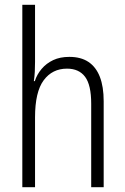

<svg xmlns="http://www.w3.org/2000/svg" viewBox="-20 -780 522 800"><path d="M126 -522Q126 -500 125 -481Q124 -462 121 -442H125Q134 -470 153.5 -493Q173 -516 201.5 -529.5Q230 -543 269 -543Q317 -543 348.5 -522Q380 -501 396 -460Q412 -419 412 -358V0H360V-348Q360 -426 334.5 -460Q309 -494 259 -494Q198 -494 162 -445.5Q126 -397 126 -291V0H73V-760H126Z"/></svg>

Font: Noto Sans Bengali Condensed Light
Style: Regular
Weight: 300
Width: 3
Designer: Jelle Bosma - Monotype Design Team
Foundry: Monotype Imaging Inc.
Version: Version 2.003